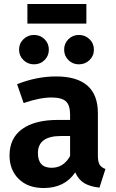

<svg xmlns="http://www.w3.org/2000/svg" viewBox="-20 -931 585 967"><path d="M415 -812H118V-911H415ZM151 -755Q183 -755 204.5 -733.5Q226 -712 226 -681Q226 -650 204.5 -628.5Q183 -607 151 -607Q120 -607 98 -628.5Q76 -650 76 -681Q76 -712 98 -733.5Q120 -755 151 -755ZM377 -755Q409 -755 431 -733.5Q453 -712 453 -681Q453 -650 431 -628.5Q409 -607 377 -607Q346 -607 324.5 -628.5Q303 -650 303 -681Q303 -712 324.5 -733.5Q346 -755 377 -755ZM473 -147Q473 -116 482 -101.5Q491 -87 511 -80L481 14Q434 9 404.5 -8.5Q375 -26 359 -63Q306 16 200 16Q121 16 74.5 -29.5Q28 -75 28 -148Q28 -235 91.5 -281Q155 -327 272 -327H333V-353Q333 -402 311.5 -421Q290 -440 239 -440Q181 -440 99 -412L66 -507Q165 -546 262 -546Q473 -546 473 -361ZM240 -86Q300 -86 333 -145V-246H287Q171 -246 171 -160Q171 -86 240 -86Z"/></svg>

Font: Fira Sans SemiBold
Style: Regular
Weight: 600
Designer: bBox Type GmbH & Carrois Corporate GbR & Edenspiekermann AG
Foundry: bBox Type GmbH & Carrois Corporate GbR & Edenspiekermann AG
Version: Version 4.301;PS 004.301;hotconv 1.0.88;makeotf.lib2.5.64775